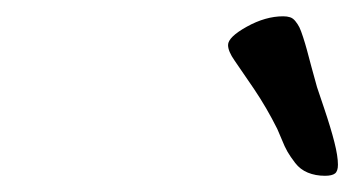

<svg xmlns="http://www.w3.org/2000/svg" viewBox="-20 -652 440 238"><path d="M323.7 -492.2Q310.5 -518.6 294.7 -542Q278.8 -565.4 270.8 -576.9Q262.7 -588.4 262.7 -596.2Q262.7 -606 285.9 -618.9Q309.1 -631.8 331.1 -631.8Q335.9 -631.8 339.6 -630.6Q343.3 -629.4 346.2 -625.7Q349.1 -622.1 351.1 -618.2Q353 -614.3 355.7 -606Q358.4 -597.7 360.4 -590.3Q362.3 -583 366 -569.3Q369.6 -555.7 373 -543.9Q373.5 -542.5 381.8 -517.8Q390.1 -493.2 394.5 -475.8Q398.9 -458.5 398.9 -447.8Q398.9 -439.9 395.3 -437Q391.6 -434.1 382.8 -434.1Q371.1 -434.1 361.6 -438Q352.1 -441.9 345.9 -450Q339.8 -458 336.4 -463.9Q333 -469.7 328.9 -480Q324.7 -490.2 323.7 -492.2Z"/></svg>

Font: Yellowtail
Style: Regular
Weight: 400
Designer: Astigmatic (AOETI)
Foundry: Astigmatic (AOETI)
Version: Version 1.000